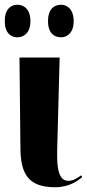

<svg xmlns="http://www.w3.org/2000/svg" viewBox="-20 -778 366 808"><path d="M237 -621C262 -621 290 -639 290 -689C290 -740 262 -758 237 -758C208 -758 182 -740 182 -689C182 -639 208 -621 237 -621ZM53 -621C80 -621 108 -639 108 -689C108 -740 80 -758 53 -758C26 -758 0 -740 0 -689C0 -639 26 -621 53 -621ZM212 10C272 10 309 -18 326 -33L321 -40C303 -27 287 -17 267 -17C216 -17 220 -105 221 -160L231 -536H62L66 -153C67 -44 101 10 212 10Z"/></svg>

Font: Noto Serif Display ExtraCondensed Black
Style: Regular
Weight: 900
Width: 2
Designer: Monotype Design Team
Foundry: Monotype Imaging Inc.
Version: Version 2.009